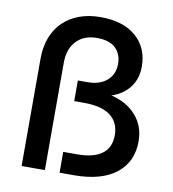

<svg xmlns="http://www.w3.org/2000/svg" viewBox="-81 -791 775 862"><g transform="rotate(10 306.5 -360.0)"><path d="M75 0V-489Q75 -543 91.5 -586Q108 -629 138.5 -658.5Q169 -688 212 -704Q255 -720 309 -720Q413 -720 471 -669Q529 -618 529 -533Q529 -477 499 -438Q469 -399 417 -382Q489 -365 531 -317Q573 -269 573 -200Q573 -106 505.5 -53Q438 0 312 0H248V-95H312Q385 -95 424 -123Q463 -151 463 -209Q463 -266 423 -297Q383 -328 303 -328H257V-422H300Q357 -422 389.5 -450.5Q422 -479 422 -527Q422 -571 394 -598Q366 -625 309 -625Q250 -625 215.5 -589Q181 -553 181 -489V0Z"/></g></svg>

Font: Geist Med
Style: Regular
Weight: 400
Designer: Basement.studio, Andrés Briganti, Mateo Zaragoza
Foundry: Basement.studio, Vercel, Andrés Briganti, Guido Ferreyra, Mateo Zaragoza
Version: Version 1.401